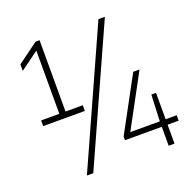

<svg xmlns="http://www.w3.org/2000/svg" viewBox="-149 -959 1175 1176"><g transform="rotate(-20 438.0 -371.0)"><path d="M190.5 -318.5V-776L205 -767.5L70 -668.5V-711L205 -810H231V-318.5ZM72 -308V-345H343.5V-308ZM220 68 614 -808H656L261.5 68ZM513 -55.5V-79.5L704 -432H745L554.5 -79.5L547 -91H863V-55.5ZM753 68V-91L760.5 -263H791V68Z"/></g></svg>

Font: Encode Sans SC Condensed Thin ExtraLight
Style: Regular
Weight: 250
Version: Version 3.002